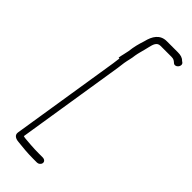

<svg xmlns="http://www.w3.org/2000/svg" viewBox="-269 -764 895 895"><g transform="rotate(45 179.0 -316.0)"><path d="M131.9 -517C130.7 -505 129 -492.7 127 -480L41.3 61C38.2 80.9 54.4 89.3 74.6 91C106.5 94.6 141.6 98 178.5 98H203.5C213 98 222.7 90.2 224.2 80.5C225.8 70.9 218.7 62 203.5 62H178.5C160.7 62 142.3 61.3 125.8 60L100.1 58C88.3 57.1 80.3 56.7 72.7 54L157.3 -480C159.4 -493.3 161.1 -506 162.3 -518C165.9 -540.3 171.8 -556.8 173.8 -578C176.7 -596 182 -612.4 185.8 -628L191.6 -652C196.4 -671.9 202 -694 225.2 -694H298.2C313.3 -694 318.4 -688.7 326.3 -682C341.9 -667 367.4 -693.8 353.8 -710L345.7 -716C336.2 -726.1 322.4 -730 303.9 -730H230.9C187.5 -730 166.9 -697.2 157.2 -656C147.9 -627.5 141.5 -604.2 137.7 -571C135.2 -555.1 129.3 -536.9 126.2 -517Z"/></g></svg>

Font: CiSf OpenHand
Style: Obl
Weight: 400
Foundry: Cannot Into Space Fonts
Version: Version 0.7892